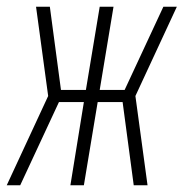

<svg xmlns="http://www.w3.org/2000/svg" viewBox="-35 -550 555 570"><path d="M-15 0 108 -265 72 -530H113L146 -283H220L261 -530H302L261 -283H335L450 -530H490L367 -265L403 0H362L329 -247H255L214 0H174L214 -247H140L25 0Z"/></svg>

Font: Iosevka Curly XLtObl
Style: Regular
Weight: 200
Italic angle: -9°
Monospace: yes
Designer: Belleve Invis
Foundry: Belleve Invis
Version: Version 11.1.0; ttfautohint (v1.8.3)